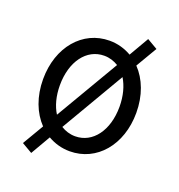

<svg xmlns="http://www.w3.org/2000/svg" viewBox="-127 -727 854 914"><g transform="rotate(20 300.0 -270.0)"><path d="M78 49 131 80 189 -20C222 -1 259 10 300 10C436 10 536 -107 536 -270C536 -358 507 -432 459 -482L522 -589L469 -620L411 -520C378 -539 341 -550 300 -550C164 -550 64 -433 64 -270C64 -182 93 -108 141 -58ZM149 -270C149 -390 211 -474 300 -474C327 -474 351 -466 372 -453L184 -133C162 -168 149 -215 149 -270ZM300 -66C273 -66 249 -74 228 -87L416 -408C438 -372 451 -325 451 -270C451 -150 389 -66 300 -66Z"/></g></svg>

Font: CommitMono
Style: 400Regular
Weight: 400
Monospace: yes
Designer: Eigil Nikolajsen
Foundry: Eigil Nikolajsen
Version: Version 1.143